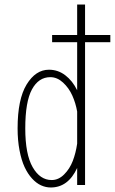

<svg xmlns="http://www.w3.org/2000/svg" viewBox="-20 -820 509 851"><path d="M357 0H322V-75.5Q282 11 205 11Q183 11 162 1.5Q141 -8 122 -28.8Q103 -49.5 89 -79.5Q75 -109.5 66.5 -153.8Q58 -198 58 -251Q58 -380 98 -445.5Q138 -511 197 -511Q237 -511 269.2 -486.5Q301.5 -462 322 -420V-633H211V-665H322V-800H357V-665H469V-633H357ZM92 -251Q92 -136 124.8 -79Q157.5 -22 209 -22Q239.5 -22 264.2 -46.8Q289 -71.5 302.5 -106.5Q316 -141.5 322 -183.5V-325.5Q315.5 -363 300.5 -396.5Q285.5 -430 259.5 -454Q233.5 -478 203 -478Q151 -478 121.5 -423.5Q92 -369 92 -251Z"/></svg>

Font: League Mono Condensed Thin
Style: Regular
Weight: 100
Width: 1
Designer: Tyler Finck
Foundry: The League of Moveable Type / Tyler Finck
Version: Version 2.210